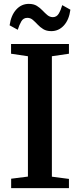

<svg xmlns="http://www.w3.org/2000/svg" viewBox="-20 -970 412 990"><path d="M124 -59.5V-680L37 -693V-743H335.5V-693L247.5 -680V-59L335.5 -47.5V0H37.5V-48.5ZM244.5 -809.5Q219.5 -809.5 203 -819.8Q186.5 -830 174 -843.5Q161.5 -857 149.2 -867.5Q137 -878 121 -878Q100.5 -878 90 -860Q79.5 -842 71.5 -816.5L29.5 -839.5Q37 -891.5 63.8 -920.8Q90.5 -950 128.5 -950Q153.5 -950 170 -939.8Q186.5 -929.5 199.2 -916Q212 -902.5 224.2 -892.2Q236.5 -882 252 -881.5Q272 -881.5 282.8 -899.5Q293.5 -917.5 301 -943.5L343 -920Q336 -867.5 309.2 -838.5Q282.5 -809.5 244.5 -809.5Z"/></svg>

Font: Merriweather 36pt SemiBold
Style: Regular
Weight: 600
Version: Version 2.100